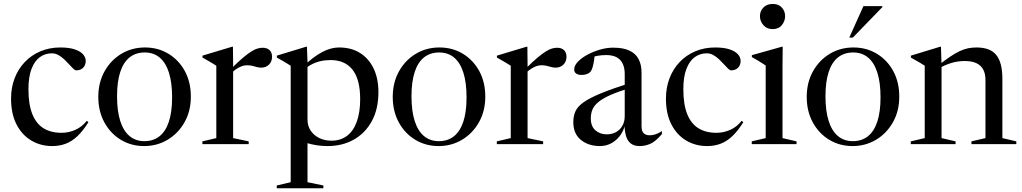

<svg xmlns="http://www.w3.org/2000/svg" viewBox="-20 -750 5320 999"><path d="M293.5 -503Q340 -503 369.2 -493Q398.5 -483 412.2 -467.2Q426 -451.5 426 -433.5Q426 -418.5 419.8 -407.2Q413.5 -396 402.5 -390Q391.5 -384 376 -384Q370 -384 360.8 -393Q351.5 -402 339.8 -415Q328 -428 313.8 -441.5Q299.5 -455 283.5 -463.8Q267.5 -472.5 249.5 -472.5Q215 -472.5 187.5 -452.8Q160 -433 144 -391.5Q128 -350 128 -285.5Q128 -207 148 -156.8Q168 -106.5 206.2 -82.8Q244.5 -59 300.5 -59Q337.5 -59 372.2 -74.5Q407 -90 431.5 -121.5L440 -114Q411.5 -68.5 382.5 -41.2Q353.5 -14 321.5 -2Q289.5 10 252 10Q191 10 142.5 -19Q94 -48 65.8 -103Q37.5 -158 37.5 -237Q37.5 -294 56 -342.5Q74.5 -391 108.8 -427Q143 -463 190 -483Q237 -503 293.5 -503Z M731.5 -15.5Q777.5 -15.5 809.8 -41Q842 -66.5 858.8 -117.2Q875.5 -168 875.5 -243.5Q875.5 -320 859 -372Q842.5 -424 810.8 -450.5Q779 -477 733 -477Q687 -477 654.8 -451.8Q622.5 -426.5 605.8 -375.8Q589 -325 589 -249.5Q589 -173 605.5 -121Q622 -69 653.8 -42.2Q685.5 -15.5 731.5 -15.5ZM730 10Q663 10 609 -22.5Q555 -55 523.2 -113Q491.5 -171 491.5 -245.5Q491.5 -321 524.2 -379.2Q557 -437.5 611.8 -470.2Q666.5 -503 734.5 -503Q802.5 -503 856.5 -470.2Q910.5 -437.5 941.8 -380Q973 -322.5 973 -247Q973 -172 940 -113.8Q907 -55.5 852 -22.8Q797 10 730 10Z M1347 -501.5Q1370 -501.5 1382.8 -489Q1395.5 -476.5 1395.5 -455Q1395.5 -429.5 1379.5 -413.8Q1363.5 -398 1338.5 -398Q1327.5 -398 1316.2 -401.2Q1305 -404.5 1292.5 -407.5Q1280 -410.5 1265 -410.5Q1251 -410.5 1237.8 -405.5Q1224.5 -400.5 1211.8 -392.2Q1199 -384 1186.5 -372.5L1184 -393.5Q1219.5 -429 1245.2 -450.5Q1271 -472 1289 -483Q1307 -494 1320.8 -497.8Q1334.5 -501.5 1347 -501.5ZM1193 -411V-31.5L1274 -14.5V0H1033V-14.5L1105.5 -31.5V-408Q1099 -412.5 1089.2 -418.2Q1079.5 -424 1065.8 -432.2Q1052 -440.5 1033.5 -450.5V-460.5L1188 -507H1192Z M1854 -234.5Q1854 -336.5 1814.5 -387Q1775 -437.5 1700 -437.5Q1671.5 -437.5 1646 -431.5Q1620.5 -425.5 1597 -412.5Q1573.5 -399.5 1551.5 -377.5L1546 -393Q1577.5 -424.5 1605.2 -445.8Q1633 -467 1657 -479.5Q1681 -492 1702.5 -497.5Q1724 -503 1743.5 -503Q1808.5 -503 1854.2 -473.8Q1900 -444.5 1924.5 -392.5Q1949 -340.5 1949 -271Q1949 -183 1914.8 -120Q1880.5 -57 1820.8 -23.5Q1761 10 1684.5 10Q1656.5 10 1628 5.8Q1599.5 1.5 1571.8 -7.2Q1544 -16 1519 -30H1580V198L1662.5 215V229.5H1420V215L1492.5 198V-408Q1486 -412.5 1476.2 -418.2Q1466.5 -424 1452.8 -432.2Q1439 -440.5 1420.5 -450.5V-460.5L1573 -507H1577L1580 -430V-127Q1580 -95.5 1596.2 -70.8Q1612.5 -46 1640.8 -32Q1669 -18 1704.5 -18Q1752 -18 1785.5 -43.2Q1819 -68.5 1836.5 -117Q1854 -165.5 1854 -234.5Z M2263.5 -15.5Q2309.5 -15.5 2341.8 -41Q2374 -66.5 2390.8 -117.2Q2407.5 -168 2407.5 -243.5Q2407.5 -320 2391 -372Q2374.5 -424 2342.8 -450.5Q2311 -477 2265 -477Q2219 -477 2186.8 -451.8Q2154.5 -426.5 2137.8 -375.8Q2121 -325 2121 -249.5Q2121 -173 2137.5 -121Q2154 -69 2185.8 -42.2Q2217.5 -15.5 2263.5 -15.5ZM2262 10Q2195 10 2141 -22.5Q2087 -55 2055.2 -113Q2023.5 -171 2023.5 -245.5Q2023.5 -321 2056.2 -379.2Q2089 -437.5 2143.8 -470.2Q2198.5 -503 2266.5 -503Q2334.5 -503 2388.5 -470.2Q2442.5 -437.5 2473.8 -380Q2505 -322.5 2505 -247Q2505 -172 2472 -113.8Q2439 -55.5 2384 -22.8Q2329 10 2262 10Z M2879 -501.5Q2902 -501.5 2914.8 -489Q2927.5 -476.5 2927.5 -455Q2927.5 -429.5 2911.5 -413.8Q2895.5 -398 2870.5 -398Q2859.5 -398 2848.2 -401.2Q2837 -404.5 2824.5 -407.5Q2812 -410.5 2797 -410.5Q2783 -410.5 2769.8 -405.5Q2756.5 -400.5 2743.8 -392.2Q2731 -384 2718.5 -372.5L2716 -393.5Q2751.5 -429 2777.2 -450.5Q2803 -472 2821 -483Q2839 -494 2852.8 -497.8Q2866.5 -501.5 2879 -501.5ZM2725 -411V-31.5L2806 -14.5V0H2565V-14.5L2637.5 -31.5V-408Q2631 -412.5 2621.2 -418.2Q2611.5 -424 2597.8 -432.2Q2584 -440.5 2565.5 -450.5V-460.5L2720 -507H2724Z M3262.5 -319.5 3268.5 -295Q3200.5 -275 3158.2 -256.5Q3116 -238 3093.5 -219.2Q3071 -200.5 3062.5 -179.8Q3054 -159 3054 -134Q3054 -93 3078 -72Q3102 -51 3136.5 -51Q3164 -51 3185 -62.5Q3206 -74 3218.2 -95.2Q3230.5 -116.5 3230.5 -146V-364.5Q3230.5 -412.5 3206.8 -438Q3183 -463.5 3133.5 -463.5Q3111 -463.5 3087.5 -459.5Q3064 -455.5 3049 -448L3075 -468.5Q3073.5 -451 3070.5 -432.5Q3067.5 -414 3063 -399Q3058.5 -384 3052 -376.5Q3045 -368.5 3032.2 -364.2Q3019.5 -360 3005.5 -360Q2988.5 -360 2978 -367.2Q2967.5 -374.5 2967.5 -389Q2967.5 -408.5 2986.5 -428.5Q3005.5 -448.5 3035.8 -465Q3066 -481.5 3101.5 -491.8Q3137 -502 3170 -502Q3224 -502 3256.2 -486.2Q3288.5 -470.5 3303.2 -441.5Q3318 -412.5 3318 -373V-92Q3318 -75.5 3323.2 -65.5Q3328.5 -55.5 3337.8 -50.8Q3347 -46 3359.5 -46Q3375 -46 3391 -51.2Q3407 -56.5 3424 -68V-52.5Q3390.5 -13 3363.2 -1.5Q3336 10 3308.5 10Q3280 10 3263 -2.8Q3246 -15.5 3238.2 -39.5Q3230.5 -63.5 3229.5 -97L3231.5 -98Q3223.5 -67 3204.8 -42.5Q3186 -18 3159.5 -4Q3133 10 3101.5 10Q3042 10 3002.5 -22Q2963 -54 2963 -114.5Q2963 -146.5 2974.2 -171.2Q2985.5 -196 3017 -218.2Q3048.5 -240.5 3107.8 -264.8Q3167 -289 3262.5 -319.5Z M3701 -503Q3747.5 -503 3776.8 -493Q3806 -483 3819.8 -467.2Q3833.5 -451.5 3833.5 -433.5Q3833.5 -418.5 3827.2 -407.2Q3821 -396 3810 -390Q3799 -384 3783.5 -384Q3777.5 -384 3768.2 -393Q3759 -402 3747.2 -415Q3735.5 -428 3721.2 -441.5Q3707 -455 3691 -463.8Q3675 -472.5 3657 -472.5Q3622.5 -472.5 3595 -452.8Q3567.5 -433 3551.5 -391.5Q3535.5 -350 3535.5 -285.5Q3535.5 -207 3555.5 -156.8Q3575.5 -106.5 3613.8 -82.8Q3652 -59 3708 -59Q3745 -59 3779.8 -74.5Q3814.5 -90 3839 -121.5L3847.5 -114Q3819 -68.5 3790 -41.2Q3761 -14 3729 -2Q3697 10 3659.5 10Q3598.5 10 3550 -19Q3501.5 -48 3473.2 -103Q3445 -158 3445 -237Q3445 -294 3463.5 -342.5Q3482 -391 3516.2 -427Q3550.5 -463 3597.5 -483Q3644.5 -503 3701 -503Z M4000.5 -598.5Q3970 -598.5 3952 -619.2Q3934 -640 3934 -666Q3934 -692 3952 -710.8Q3970 -729.5 4000.5 -729.5Q4031 -729.5 4048 -710.8Q4065 -692 4065 -666Q4065 -640 4048 -619.2Q4031 -598.5 4000.5 -598.5ZM4052.5 -507 4051.5 -413.5V-31.5L4124.5 -14.5V0H3891.5V-14.5L3964 -31.5V-409Q3958.5 -413 3947.2 -420.2Q3936 -427.5 3921.8 -436Q3907.5 -444.5 3892 -453V-463L4048.5 -507Z M4417.5 -15.5Q4463.5 -15.5 4495.8 -41Q4528 -66.5 4544.8 -117.2Q4561.5 -168 4561.5 -243.5Q4561.5 -320 4545 -372Q4528.5 -424 4496.8 -450.5Q4465 -477 4419 -477Q4373 -477 4340.8 -451.8Q4308.5 -426.5 4291.8 -375.8Q4275 -325 4275 -249.5Q4275 -173 4291.5 -121Q4308 -69 4339.8 -42.2Q4371.5 -15.5 4417.5 -15.5ZM4416 10Q4349 10 4295 -22.5Q4241 -55 4209.2 -113Q4177.5 -171 4177.5 -245.5Q4177.5 -321 4210.2 -379.2Q4243 -437.5 4297.8 -470.2Q4352.5 -503 4420.5 -503Q4488.5 -503 4542.5 -470.2Q4596.5 -437.5 4627.8 -380Q4659 -322.5 4659 -247Q4659 -172 4626 -113.8Q4593 -55.5 4538 -22.8Q4483 10 4416 10ZM4399 -554.5 4472.5 -718H4571V-713L4417.5 -554.5Z M4879 -411V-31.5L4952 -14.5V0H4719V-14.5L4791.5 -31.5V-408Q4783.5 -413.5 4768.5 -422.5Q4753.5 -431.5 4719.5 -450.5V-460.5L4872 -507H4876ZM5034.5 -14.5 5107.5 -31.5V-334Q5107.5 -366.5 5095.8 -388.2Q5084 -410 5060.5 -421.2Q5037 -432.5 5000 -432.5Q4960.5 -432.5 4925.2 -420.8Q4890 -409 4869 -395.5L4859.5 -407.5Q4895.5 -436 4923.2 -454.8Q4951 -473.5 4973.5 -484Q4996 -494.5 5017 -498.8Q5038 -503 5061 -503Q5132 -503 5163.8 -463.8Q5195.5 -424.5 5195.5 -340V-31.5L5268 -14.5V0H5034.5Z"/></svg>

Font: Newsreader 60pt
Style: Regular
Weight: 400
Designer: Hugues Gentile
Foundry: Production Type
Version: Version 1.003